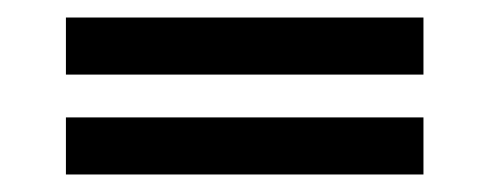

<svg xmlns="http://www.w3.org/2000/svg" viewBox="-20 -323 553 217"><path d="M54.5 -238.7V-303.2H458.6V-238.7ZM54.5 -125.8V-190.3H458.6V-125.8Z"/></svg>

Font: Playfair 5pt SemiExpanded Light
Style: Regular
Weight: 300
Width: 6
Designer: Claus Eggers Sørensen
Foundry: Claus Eggers Sørensen
Version: Version 2.203